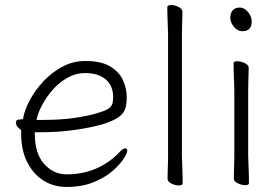

<svg xmlns="http://www.w3.org/2000/svg" viewBox="-20 -726 1109 762"><path d="M118 -201V-198Q118 -116 155.5 -75Q193 -34 244 -34Q309 -34 362.5 -57.5Q416 -81 456 -124Q468 -137 477 -137Q485 -137 485 -127Q485 -118 470 -95Q455 -72 425.5 -46.5Q396 -21 350.5 -2.5Q305 16 244 16Q193 16 152.5 -9.5Q112 -35 88 -82.5Q64 -130 64 -195V-210Q43 -224 43 -240Q43 -252 60 -252Q62 -252 66.5 -252.5Q71 -253 71 -253Q77 -289 98.5 -329Q120 -369 153 -404Q186 -439 228 -461.5Q270 -484 319 -484Q380 -484 416 -463Q452 -442 467.5 -409Q483 -376 483 -340Q483 -311 476 -292Q469 -273 448.5 -259.5Q428 -246 388 -233Q343 -220 278 -210.5Q213 -201 130 -201ZM146 -250Q222 -250 275.5 -258Q329 -266 363 -276Q394 -285 407.5 -293Q421 -301 425 -312Q429 -323 429 -341Q429 -385 400 -410.5Q371 -436 318 -436Q281 -436 248 -417.5Q215 -399 189.5 -370Q164 -341 147 -309Q130 -277 125 -250Z M647 -590Q647 -600 646 -621Q645 -642 644.5 -664Q644 -686 644 -697Q644 -706 660 -706Q673 -706 688.5 -698.5Q704 -691 704 -679Q704 -671 703.5 -654.5Q703 -638 702.5 -620Q702 -602 702 -590V-105Q702 -99 703 -78Q704 -57 704.5 -34Q705 -11 705 1Q705 10 689 10Q676 10 660.5 2.5Q645 -5 645 -17Q645 -25 645.5 -43.5Q646 -62 646.5 -80Q647 -98 647 -105Z M942 -602Q923 -602 908.5 -619.5Q894 -637 894 -655Q894 -674 903.5 -685Q913 -696 932 -696Q949 -696 964 -678.5Q979 -661 979 -641Q979 -602 942 -602ZM910 -368Q910 -378 909 -399Q908 -420 907.5 -442Q907 -464 907 -475Q907 -483 922 -483Q936 -483 951.5 -475.5Q967 -468 967 -457Q967 -449 966.5 -432.5Q966 -416 965.5 -398Q965 -380 965 -368V-105Q965 -99 966 -78Q967 -57 967.5 -34Q968 -11 968 1Q968 9 953 9Q940 9 924 1.5Q908 -6 908 -17Q908 -25 908.5 -43.5Q909 -62 909.5 -80Q910 -98 910 -105Z"/></svg>

Font: Moon Stars Kai T Light
Style: Regular
Weight: 300
Designer: GuiWonder
Version: Version 1.101